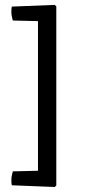

<svg xmlns="http://www.w3.org/2000/svg" viewBox="-20 -664 350 786"><path d="M204 101.5 28.5 94.5Q27 88.5 26.8 82.8Q26.5 77 26.5 71.5Q26.5 63.5 28.5 54Q30.5 44.5 32.5 37.5L135.5 35V-577.5L32.5 -580Q30.5 -587 28.5 -596.5Q26.5 -606 26.5 -614Q26.5 -619.5 26.8 -625.2Q27 -631 28.5 -637L204 -644L210.5 -638V95.5Z"/></svg>

Font: Signika SC Light
Style: Regular
Weight: 300
Designer: Anna Giedryś
Foundry: Anna Giedryś
Version: Version 2.000; ttfautohint (v1.8.3) -l 8 -r 50 -G 200 -x 9 -